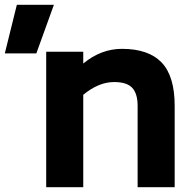

<svg xmlns="http://www.w3.org/2000/svg" viewBox="-117 -778 816 798"><path d="M0 0ZM609 -338V0H455V-338Q455 -388 433 -412.5Q411 -437 357 -437Q293 -437 229 -384V0H75V-563H229V-514Q303 -575 390 -575Q500 -575 554.5 -518.5Q609 -462 609 -338ZM-47 -758H107L34 -556H-97Z"/></svg>

Font: Biryani ExtraBold
Style: Regular
Weight: 800
Designer: Dan Reynolds and Mathieu Reguer
Foundry: Dan Reynolds and Mathieu Reguer
Version: Version 1.004; ttfautohint (v1.1) -l 5 -r 5 -G 72 -x 0 -D la